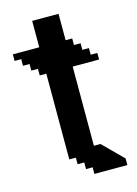

<svg xmlns="http://www.w3.org/2000/svg" viewBox="-174 -760 585 820"><g transform="rotate(-15 118.5 -350.0)"><path d="M285 -466.7V-495.8H255.8V-525H226.7V-554.2H197.5V-583.3H168.3V-700H51.7V-583.3H-65V-554.2H-35.8V-525H-6.7V-495.8H22.5V-466.7H51.7V-87.5H80.8V-58.4H110V-29.2H139.2V0H285V-29.2L197.5 -116.7H168.3V-466.7Z"/></g></svg>

Font: Stepalange
Style: Regular
Weight: 400
Designer: Szymon Furjan
Version: Version 1.005;Fontself Maker 3.5.8